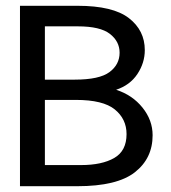

<svg xmlns="http://www.w3.org/2000/svg" viewBox="-20 -643 590 663"><path d="M49 0V-623H248Q370 -623 425 -580.5Q480 -538 480 -470Q480 -426 454.5 -387.5Q429 -349 381 -333Q437 -315 472 -271.5Q507 -228 507 -176Q507 -96 445.5 -48Q384 0 247 0ZM135 -368H238Q323 -368 358 -394Q393 -420 393 -461Q393 -500 359.5 -526Q326 -552 249 -552H135ZM135 -73H260Q332 -73 374.5 -97.5Q417 -122 417 -180Q417 -232 376.5 -265Q336 -298 242 -298H135Z"/></svg>

Font: Inconsolata SemiExpanded Medium
Style: Regular
Weight: 500
Width: 6
Monospace: yes
Designer: Raph Levien, Cyreal, Brenton Simpson
Foundry: Raph Levien, Cyreal, Google
Version: Version 3.001; ttfautohint (v1.8.2.53-6de2)